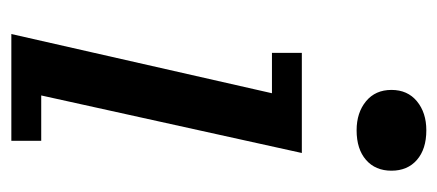

<svg xmlns="http://www.w3.org/2000/svg" viewBox="-242 -548 790 347"><g transform="rotate(90 153.5 -375.0)"><path d="M76 -471H149L42 0H235V-54H153L257 -525H76ZM143 -687C143 -667.7 149.8 -652.3 163.5 -641C177.2 -629.7 194.7 -624 216 -624C238.7 -624 256.5 -629.7 269.5 -641C282.5 -652.3 289 -667.7 289 -687C289 -706.3 282.5 -721.7 269.5 -733C256.5 -744.3 238.7 -750 216 -750C194.7 -750 177.2 -744.3 163.5 -733C149.8 -721.7 143 -706.3 143 -687Z"/></g></svg>

Font: PT Serif Caption
Style: Italic
Weight: 400
Italic angle: -12°
Designer: A.Korolkova, O.Umpeleva, V.Yefimov
Foundry: ParaType Ltd
Version: Version 1.000W OFL